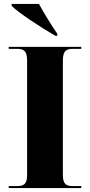

<svg xmlns="http://www.w3.org/2000/svg" viewBox="-20 -951 455 971"><path d="M260 -770H270V-780C241 -821 202 -886 177 -931H39V-921C74 -886 193 -808 260 -770ZM24 0H391V-10H347C315 -10 298 -20 298 -66V-645C298 -693 315 -704 347 -704H391V-714H24V-704H67C100 -704 117 -693 117 -646V-65C117 -20 100 -10 67 -10H24Z"/></svg>

Font: Noto Serif Display ExtraBold
Style: Regular
Weight: 800
Designer: Monotype Design Team
Foundry: Monotype Imaging Inc.
Version: Version 2.009